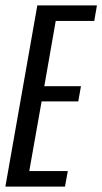

<svg xmlns="http://www.w3.org/2000/svg" viewBox="-49 -695 381 715"><path d="M-29 0 90 -675H312L302 -617H158.5L116 -374H252.5L242.5 -317.5H106L60 -58H203.5L193 0Z"/></svg>

Font: Anybody Condensed Regular
Style: Italic
Weight: 400
Width: 3
Italic angle: -10°
Designer: Tyler Finck
Foundry: Etcetera Type Company
Version: Version 1.010; ttfautohint (v1.8.3) -l 8 -r 50 -G 200 -x 14 